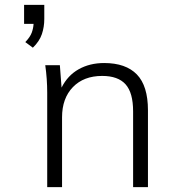

<svg xmlns="http://www.w3.org/2000/svg" viewBox="-20 -769 708 789"><path d="M115 -573 84 -596Q104 -617 110.5 -635Q117 -653 118 -671H79V-749H162V-691Q162 -658 152 -628.5Q142 -599 115 -573ZM174 0V-389Q174 -416 172 -444.5Q170 -473 166 -501H226L233 -409Q258 -459 303.5 -484.5Q349 -510 408 -510Q497 -510 542.5 -463Q588 -416 588 -316V0H527V-311Q527 -388 496 -422.5Q465 -457 400 -457Q324 -457 279.5 -411Q235 -365 235 -287V0Z"/></svg>

Font: Mulish Light
Style: Regular
Weight: 300
Designer: Vernon Adams
Foundry: Vernon Adams
Version: Version 3.603; ttfautohint (v1.8.3)